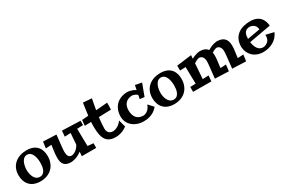

<svg xmlns="http://www.w3.org/2000/svg" viewBox="100 -1869 4496 3051"><g transform="rotate(-30 2348.5 -344.0)"><path d="M284 30C463 30 581 -86 581 -263C581 -393 517 -511 332 -511C167 -511 25 -417 25 -228C25 -88 103 30 284 30ZM305 -445C404 -445 427 -313 427 -228C427 -166 415 -37 310 -37C206 -37 179 -165 179 -236C179 -301 202 -445 305 -445Z M1313 -75 1208 -84 1202 -403 1313 -408V-487L979 -499L969 -394L1079 -398L1064 -192C1003 -78 915 -78 915 -78C860 -78 843 -126 843 -185C843 -239 849 -272 872 -489L631 -499L616 -382L720 -388C703 -248 697 -237 697 -157C697 -57 734 9 857 9C857 9 957 9 1055 -69L1049 11H1313Z M1578 -188C1578 -248 1584 -320 1594 -392L1820 -399L1823 -525L1611 -508C1629 -619 1648 -706 1648 -706L1490 -718C1490 -718 1472 -605 1459 -495L1341 -486L1331 -384L1448 -387C1447 -367 1446 -348 1446 -334C1446 -165 1452 19 1671 19C1727 19 1802 4 1880 -54C1861 -126 1845 -185 1845 -185C1797 -118 1731 -84 1676 -84C1621 -84 1578 -118 1578 -188Z M2361 -181C2319 -59 2222 -58 2222 -58C2105 -58 2055 -139 2055 -250C2055 -351 2113 -425 2222 -425C2222 -425 2265 -424 2313 -386L2299 -315L2382 -305L2464 -524L2345 -547L2328 -464C2257 -511 2180 -512 2180 -512C2047 -512 1911 -433 1897 -250C1883 -80 2023 24 2177 24C2218 24 2354 24 2443 -92Z M2739 30C2918 30 3036 -86 3036 -263C3036 -393 2972 -511 2787 -511C2622 -511 2480 -417 2480 -228C2480 -88 2558 30 2739 30ZM2760 -445C2859 -445 2882 -313 2882 -228C2882 -166 2870 -37 2765 -37C2661 -37 2634 -165 2634 -236C2634 -301 2657 -445 2760 -445Z M3657 -100C3673 -241 3679 -249 3679 -318C3679 -337 3677 -356 3674 -373C3727 -408 3760 -412 3760 -412C3815 -410 3842 -363 3842 -304C3842 -247 3836 -228 3813 1L4064 11L4079 -106L3974 -100C3991 -240 3997 -250 3997 -317C3997 -425 3948 -498 3818 -498C3818 -498 3734 -495 3647 -437C3619 -475 3572 -498 3501 -498C3501 -498 3430 -494 3350 -449L3355 -512L3081 -477V-388L3185 -391L3192 -84L3091 -80V9L3426 11L3435 -94L3325 -89L3345 -368C3403 -409 3443 -412 3443 -412C3498 -410 3525 -363 3525 -304C3525 -247 3519 -228 3496 1L3747 11L3761 -106Z M4538 -202C4552 -54 4415 -46 4415 -46C4323 -43 4283 -131 4272 -221L4673 -293C4654 -476 4533 -510 4434 -510C4257 -510 4110 -429 4110 -224C4118 -90 4213 21 4380 21C4500 21 4636 -38 4685 -167ZM4268 -283C4268 -355 4284 -427 4370 -437C4370 -437 4491 -447 4500 -324Z"/></g></svg>

Font: Peralta
Style: Regular
Weight: 400
Designer: Astigmatic (AOETI)
Foundry: Astigmatic (AOETI)
Version: Version 1.000